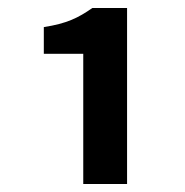

<svg xmlns="http://www.w3.org/2000/svg" viewBox="-20 -894 464 482"><path d="M189 -432H299V-874H212C176 -849 148 -835 90 -826V-759H189Z"/></svg>

Font: Noto Sans T Chinese Bold
Style: Bold
Weight: 700
Designer: Ryoko NISHIZUKA (kana & ideographs); Paul D. Hunt (Latin, Greek & Cyrillic); Wenlong ZHANG (bopomofo); Sandoll Communica
Foundry: Adobe Systems Incorporated
Version: Version 1.000;PS 1;hotconv 1.0.78;makeotf.lib2.5.61930